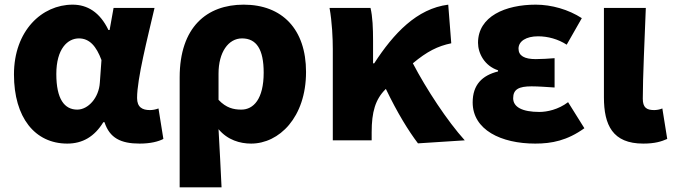

<svg xmlns="http://www.w3.org/2000/svg" viewBox="-20 -603 2893 825"><path d="M269 14C335 14 386 -16 424 -78H429C451 -10 499 14 580 14C627 14 661 5 682 -6L661 -137C648 -132 635 -130 624 -130C592 -130 569 -142 569 -182C569 -265 614 -440 644 -569H468L451 -474H446C409 -551 355 -583 292 -583C160 -583 40 -471 40 -283C40 -98 130 14 269 14ZM312 -132C257 -132 222 -177 222 -285C222 -394 271 -438 319 -438C365 -438 394 -404 416 -345L409 -248C405 -183 359 -132 312 -132Z M752 202H932C928 120 924 38 919 -48C958 -1 1012 14 1059 14C1179 14 1295 -98 1295 -294C1295 -477 1193 -583 1027 -583C869 -583 752 -487 752 -270ZM1017 -132C984 -132 952 -139 919 -174V-287C919 -378 961 -438 1020 -438C1082 -438 1113 -391 1113 -291C1113 -177 1069 -132 1017 -132Z M1776 13 1977 0C1902 -83 1812 -220 1754 -331C1815 -382 1861 -405 1919 -417L1906 -583C1771 -566 1671 -459 1588 -331H1583V-427C1583 -481 1581 -532 1572 -569H1396C1407 -508 1410 -437 1410 -392V0H1577V-35C1577 -122 1593 -176 1636 -219L1638 -221C1688 -117 1735 -41 1776 13Z M2280 14C2351 14 2417 1 2491 -52L2421 -164C2379 -132 2330 -122 2298 -122C2224 -122 2185 -143 2185 -181C2185 -219 2209 -232 2264 -232C2295 -232 2330 -229 2363 -227V-353C2337 -351 2306 -349 2282 -349C2234 -349 2208 -363 2208 -394C2208 -426 2241 -447 2292 -447C2334 -447 2378 -435 2415 -411L2480 -525C2423 -562 2350 -583 2282 -583C2152 -583 2034 -533 2034 -419C2034 -374 2062 -320 2120 -301V-296C2052 -279 2011 -239 2011 -163C2011 -45 2133 14 2280 14Z M2744 14C2794 14 2822 5 2847 -6L2826 -137C2815 -132 2800 -130 2791 -130C2758 -130 2742 -141 2742 -179C2742 -269 2750 -439 2755 -569H2575V-185C2575 -66 2612 14 2744 14Z"/></svg>

Font: ChiuKong Gothic MN Heavy
Style: Regular
Weight: 900
Designer: Ryoko NISHIZUKA 西塚涼子 (kana, bopomofo & ideographs); Paul D. Hunt (Latin, Greek & Cyrillic); Sandoll Communications 산돌커뮤니
Foundry: Adobe
Version: Version 1.300